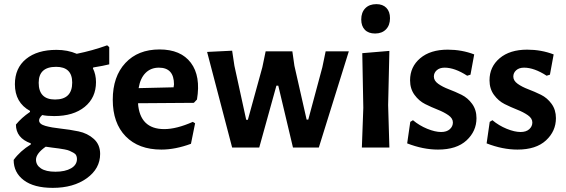

<svg xmlns="http://www.w3.org/2000/svg" viewBox="-20 -713 2735 928"><path d="M253 -472Q307 -472 351 -453Q426 -468 498 -494L508 -485V-402Q481 -395 431 -387L429 -383Q444 -353 444 -316Q444 -241 389.5 -196.5Q335 -152 242 -152Q206 -152 184 -157Q169 -143 169 -131Q169 -113 199.5 -104.5Q230 -96 273 -91.5Q316 -87 359.5 -78Q403 -69 433.5 -41.5Q464 -14 464 31Q464 102 399.5 148.5Q335 195 235 195Q144 195 95 158Q46 121 46 60Q77 17 129 -15V-20Q57 -46 57 -111Q84 -144 125 -172V-177Q52 -217 52 -306Q52 -384 106 -428Q160 -472 253 -472ZM251 -390Q167 -390 167 -313Q167 -232 246 -232Q329 -232 329 -314Q329 -390 251 -390ZM154 59Q154 85 178 101Q202 117 248 117Q295 117 323.5 100.5Q352 84 352 55Q352 45 348 37.5Q344 30 334.5 25Q325 20 316.5 16Q308 12 291.5 9Q275 6 264 4.5Q253 3 232.5 0.5Q212 -2 201 -4Q154 29 154 59Z M760 10Q650 10 587.5 -54Q525 -118 525 -231Q525 -343 586 -408.5Q647 -474 751 -474Q854 -474 902.5 -409.5Q951 -345 932 -232L917 -216L647 -214Q656 -89 774 -89Q833 -89 912 -124L923 -117L903 -18Q827 10 760 10ZM748 -386Q709 -386 683.5 -360.5Q658 -335 650 -287L819 -291L821 -305Q821 -386 748 -386Z M1102 -468 1113 -395 1170 -134H1178L1248 -388L1264 -465H1393L1403 -395L1462 -135H1470L1538 -388L1554 -465H1666L1521 0H1396L1325 -299H1316L1233 0H1102L981 -462Z M1799 -693Q1830 -693 1847.5 -675Q1865 -657 1865 -625Q1865 -591 1845.5 -571Q1826 -551 1793 -551Q1761 -551 1743.5 -569Q1726 -587 1726 -619Q1726 -653 1745.5 -673Q1765 -693 1799 -693ZM1729 0 1736 -192 1731 -456 1862 -467 1856 -205 1862 0Z M2144 -473Q2212 -473 2272 -450L2254 -352L2238 -347Q2178 -386 2129 -386Q2105 -386 2091 -373.5Q2077 -361 2077 -343Q2077 -323 2098 -308Q2119 -293 2149.5 -281.5Q2180 -270 2210.5 -255Q2241 -240 2262 -211Q2283 -182 2283 -142Q2283 -79 2235 -34.5Q2187 10 2097 10Q2025 10 1948 -20L1963 -124L1976 -132Q2007 -106 2045 -90.5Q2083 -75 2112 -75Q2139 -75 2154 -88.5Q2169 -102 2169 -121Q2169 -141 2147.5 -156Q2126 -171 2095.5 -183Q2065 -195 2035 -210Q2005 -225 1983.5 -254.5Q1962 -284 1962 -325Q1962 -390 2011 -431.5Q2060 -473 2144 -473Z M2528 -473Q2596 -473 2656 -450L2638 -352L2622 -347Q2562 -386 2513 -386Q2489 -386 2475 -373.5Q2461 -361 2461 -343Q2461 -323 2482 -308Q2503 -293 2533.5 -281.5Q2564 -270 2594.5 -255Q2625 -240 2646 -211Q2667 -182 2667 -142Q2667 -79 2619 -34.5Q2571 10 2481 10Q2409 10 2332 -20L2347 -124L2360 -132Q2391 -106 2429 -90.5Q2467 -75 2496 -75Q2523 -75 2538 -88.5Q2553 -102 2553 -121Q2553 -141 2531.5 -156Q2510 -171 2479.5 -183Q2449 -195 2419 -210Q2389 -225 2367.5 -254.5Q2346 -284 2346 -325Q2346 -390 2395 -431.5Q2444 -473 2528 -473Z"/></svg>

Font: Alegreya Sans SC
Style: Bold
Weight: 700
Designer: Juan Pablo del Peral
Foundry: Huerta Tipografica
Version: Version 2.007